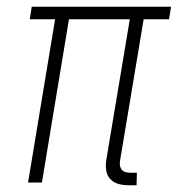

<svg xmlns="http://www.w3.org/2000/svg" viewBox="-20 -540 540 568"><path d="M384 8H359Q344 8 330 4Q316 0 306.5 -10Q297 -20 294.5 -34.5Q292 -49 294 -64L364 -483H184L104 0H63L143 -483H68L74 -520H486L480 -483H405L335 -64Q334 -57 335 -50Q336 -43 340 -38Q344 -33 351 -31Q358 -29 366 -29H385Z"/></svg>

Font: Iosevka Extralight
Style: Italic
Weight: 200
Italic angle: -9°
Monospace: yes
Designer: Belleve Invis
Foundry: Belleve Invis
Version: Version 32.5.0; ttfautohint (v1.8.4)